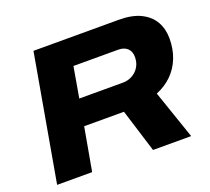

<svg xmlns="http://www.w3.org/2000/svg" viewBox="-118 -836 1077 984"><g transform="rotate(-20 420.5 -343.5)"><path d="M34 0 155 -687H621Q693 -687 740 -663.5Q787 -640 809.5 -600Q832 -560 832 -509Q832 -451 813.5 -403.5Q795 -356 760 -321Q725 -286 674 -265L765 0H557L484 -235H267L225 0ZM292 -377H531Q558 -377 581.5 -390Q605 -403 619 -426Q633 -449 633 -480Q633 -510 615 -527Q597 -544 565 -544H321Z"/></g></svg>

Font: Archivo SemiExpanded ExtraBold
Style: Italic
Weight: 800
Width: 6
Italic angle: -10°
Designer: Hector Gatti
Foundry: Omnibus-Type
Version: Version 2.001